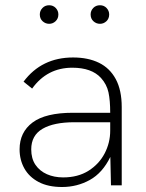

<svg xmlns="http://www.w3.org/2000/svg" viewBox="-20 -724 570 750"><path d="M222.5 6.5Q168 6.5 131 -13Q94 -32.5 75.2 -66Q56.5 -99.5 56.5 -140.5Q56.5 -207.5 107.2 -245.5Q158 -283.5 265 -283.5H410.5Q410.5 -331.5 403.8 -363Q397 -394.5 374.5 -419.5Q338 -459.5 262.5 -459.5Q164 -459.5 105.5 -378L72 -405Q142.5 -499.5 265.5 -499.5Q324 -499.5 366.5 -478.8Q409 -458 432.2 -415Q455.5 -372 455.5 -305.5V0H413.5L411 -111Q380.5 -48.5 330.8 -21Q281 6.5 222.5 6.5ZM226.5 -31Q284.5 -31 325.8 -57Q367 -83 388.8 -124.8Q410.5 -166.5 410.5 -213.5V-246.5H270.5Q190 -246.5 146 -220.8Q102 -195 102 -140.5Q102 -104.5 118.5 -80.2Q135 -56 163.2 -43.5Q191.5 -31 226.5 -31ZM172 -631Q157.5 -631 146.5 -641Q135.5 -651 135.5 -667.5Q135.5 -682 145.8 -692.8Q156 -703.5 172 -703.5Q187.5 -703.5 197.8 -692.8Q208 -682 208 -667.5Q208 -651.5 197.2 -641.2Q186.5 -631 172 -631ZM370.5 -631Q356 -631 345 -641Q334 -651 334 -667.5Q334 -682 344.2 -692.8Q354.5 -703.5 370.5 -703.5Q386 -703.5 396.2 -692.8Q406.5 -682 406.5 -667.5Q406.5 -651.5 395.8 -641.2Q385 -631 370.5 -631Z"/></svg>

Font: Acari Sans Neue Light
Style: Regular
Weight: 300
Designer: Alfredo Marco Pradil (font), Cristiano Sobral (main changes)
Foundry: Hanken Design Co. (font), Cristiano Sobral (main changes)
Version: Version 2.459;March 19, 2022;FontCreator 14.0.0.2808 64-bit;